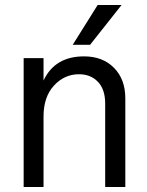

<svg xmlns="http://www.w3.org/2000/svg" viewBox="-20 -740 584 763"><path d="M478 3H398V-328Q398 -385 369 -415Q340 -445 294 -445Q236 -445 194.5 -400Q153 -355 153 -277V3H74V-509H153V-420Q198 -516 314 -516Q388 -516 433 -470.5Q478 -425 478 -349ZM338 -562H269L368 -720H463Z"/></svg>

Font: Hind Siliguri Fixed
Style: Regular
Weight: 400
Designer: Jyotish Sonowal
Foundry: Indian Type Foundry
Version: Version 1.001;October 28, 2021;FontCreator 12.0.0.2565 64-bi